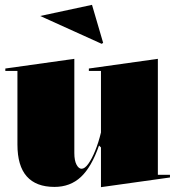

<svg xmlns="http://www.w3.org/2000/svg" viewBox="-20 -758 732 793"><path d="M205 14Q129 14 90.5 -29.5Q52 -73 52 -161V-465H2V-475L287 -515V-126Q287 -95 296 -78Q305 -61 317 -61Q330 -61 344.5 -81Q359 -101 373 -135Q387 -169 397 -211V-465H347V-475L632 -515V-36H682V-25L397 15V-149L389 -157Q358 -68 314 -27Q270 14 205 14ZM400 -577 146 -692 360 -738 406 -581Z"/></svg>

Font: Kalnia Thin
Style: Regular
Weight: 100
Version: Version 1.105